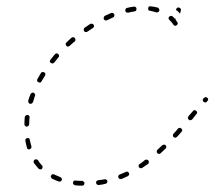

<svg xmlns="http://www.w3.org/2000/svg" viewBox="-20 -578 676 605"><path d="M244 5Q246 3 246 0Q246 -1 246 -3Q245 -4 244 -5Q243 -6 242 -7Q241 -8 239 -8Q228 -8 218 -9Q215 -10 213 -8Q210 -6 210 -3Q210 -1 210 0Q211 2 212 3Q212 4 214 5Q215 5 217 6Q227 7 238 7Q242 7 244 5ZM315 0Q316 -1 317 -2Q318 -3 318 -5Q319 -6 318 -8Q318 -11 315 -12Q313 -14 309 -13Q299 -11 289 -10Q288 -10 286 -9Q285 -8 284 -7Q283 -6 283 -4Q282 -3 283 -2Q283 2 285 3Q288 5 291 5Q302 4 313 1Q314 1 315 0ZM168 -6Q169 -6 171 -6Q172 -7 173 -8Q174 -9 175 -11Q176 -14 174 -16Q173 -19 170 -20Q160 -24 151 -28Q148 -30 145 -29Q143 -28 141 -25Q140 -24 140 -22Q140 -21 141 -19Q141 -18 142 -17Q143 -16 144 -15Q154 -10 165 -6Q166 -6 168 -6ZM385 -25Q386 -26 387 -27Q387 -29 387 -30Q387 -32 386 -33Q385 -36 382 -37Q379 -38 376 -36Q367 -32 357 -28Q354 -27 353 -24Q352 -21 353 -18Q354 -17 355 -16Q356 -15 357 -14Q359 -14 360 -14Q361 -13 363 -14Q373 -18 383 -23Q384 -24 385 -25ZM107 -44Q110 -44 112 -46Q113 -48 114 -49Q114 -50 114 -52Q114 -53 114 -55Q113 -56 112 -57Q105 -64 100 -73Q98 -75 95 -76Q92 -76 89 -75Q87 -73 86 -70Q85 -67 87 -64Q94 -55 101 -47Q103 -45 107 -44ZM449 -66Q449 -69 448 -72Q447 -73 445 -74Q444 -75 443 -75Q441 -75 440 -75Q438 -74 437 -74Q429 -67 420 -61Q417 -60 417 -57Q416 -54 418 -51Q419 -50 420 -49Q421 -48 423 -48Q424 -48 426 -48Q427 -48 428 -49Q437 -55 446 -61Q449 -63 449 -66ZM504 -115Q504 -118 502 -120Q501 -121 500 -122Q498 -122 497 -122Q495 -122 494 -122Q492 -121 491 -120Q484 -113 476 -106Q475 -105 474 -103Q474 -102 474 -101Q474 -99 474 -98Q475 -96 476 -95Q478 -93 481 -93Q484 -93 486 -95Q494 -102 502 -110Q504 -112 504 -115ZM66 -110Q67 -109 68 -108Q69 -108 71 -107Q72 -107 74 -108Q77 -109 78 -111Q80 -114 79 -117Q76 -127 74 -137Q74 -138 73 -140Q73 -141 71 -142Q70 -143 69 -143Q67 -143 66 -143Q63 -143 61 -140Q59 -138 60 -134Q62 -123 65 -113Q65 -111 66 -110ZM554 -165Q554 -167 554 -168Q554 -170 553 -171Q553 -172 551 -173Q549 -176 546 -175Q543 -175 541 -173Q534 -164 527 -157Q526 -156 525 -154Q525 -153 525 -152Q525 -150 525 -149Q526 -147 527 -146Q530 -144 533 -144Q536 -145 538 -147Q545 -154 552 -163Q553 -164 554 -165ZM57 -184Q58 -183 59 -182Q60 -181 61 -180Q62 -179 64 -179Q67 -179 69 -181Q72 -183 72 -187Q72 -197 73 -207Q74 -209 73 -210Q73 -212 72 -213Q71 -214 70 -215Q68 -215 67 -216Q64 -216 61 -214Q59 -212 58 -209Q57 -198 57 -187Q57 -186 57 -184ZM601 -221Q601 -223 601 -224Q601 -226 600 -227Q599 -228 598 -229Q596 -231 593 -231Q590 -231 588 -228L574 -212Q573 -211 573 -209Q572 -208 572 -206Q572 -205 573 -203Q574 -202 575 -201Q577 -199 580 -199Q584 -200 586 -202L599 -219Q600 -220 601 -221ZM70 -255Q71 -252 74 -251Q76 -251 77 -251Q79 -251 80 -252Q81 -252 82 -254Q83 -255 84 -256Q87 -266 90 -276Q91 -277 91 -279Q91 -280 90 -282Q89 -283 88 -284Q87 -285 86 -286Q83 -287 80 -285Q77 -284 76 -281Q72 -271 69 -261Q68 -258 70 -255ZM635 -262Q636 -263 636 -265Q636 -266 635 -268Q634 -269 633 -270Q631 -272 628 -272Q625 -272 623 -269L621 -268Q620 -266 619 -265Q619 -264 619 -262Q619 -261 620 -259Q620 -258 622 -257Q624 -255 627 -255Q630 -255 632 -258L634 -260Q635 -261 635 -262ZM97 -323Q98 -320 101 -319Q102 -318 104 -318Q105 -318 107 -318Q108 -319 109 -319Q110 -320 111 -322Q116 -331 122 -340Q123 -342 123 -346Q122 -349 119 -350Q118 -351 116 -351Q115 -351 113 -351Q112 -351 111 -350Q110 -349 109 -348Q103 -338 98 -329Q96 -326 97 -323ZM138 -388Q137 -386 137 -385Q137 -383 138 -382Q139 -381 140 -380Q143 -378 146 -378Q149 -379 151 -381Q157 -389 164 -397Q165 -398 166 -400Q166 -401 166 -403Q166 -404 165 -406Q164 -407 163 -408Q161 -410 158 -410Q155 -409 153 -407Q146 -399 139 -390Q138 -389 138 -388ZM187 -439Q187 -436 189 -434Q190 -433 191 -432Q192 -432 194 -431Q195 -431 197 -432Q198 -432 199 -433Q207 -441 215 -447Q216 -448 217 -450Q218 -451 218 -453Q218 -454 217 -455Q217 -457 216 -458Q214 -460 211 -461Q208 -461 205 -459Q197 -452 189 -444Q187 -442 187 -439ZM244 -486Q243 -483 245 -480Q246 -479 247 -478Q248 -477 250 -477Q251 -477 252 -477Q254 -477 255 -478Q264 -484 273 -490Q275 -491 276 -494Q277 -498 275 -500Q273 -503 270 -503Q267 -504 265 -503Q256 -497 247 -491Q244 -489 244 -486ZM534 -519Q532 -520 531 -519Q528 -523 524 -526Q522 -528 519 -528Q516 -528 514 -526Q511 -524 511 -521Q511 -518 514 -515Q521 -508 526 -501Q527 -499 528 -498Q529 -498 531 -497Q532 -497 534 -497Q535 -497 536 -498Q539 -500 540 -503Q540 -506 539 -508Q536 -512 533 -516Q534 -518 534 -519ZM307 -523Q306 -521 307 -518Q308 -515 311 -514Q314 -513 317 -514Q327 -519 336 -523Q339 -524 340 -527Q341 -530 340 -533Q339 -535 336 -537Q333 -538 330 -537Q320 -532 310 -528Q308 -526 307 -523ZM539 -554Q541 -555 544 -554Q547 -554 549 -551Q551 -548 550 -545L547 -535Q544 -539 540 -543Q537 -545 535 -546V-549Q536 -552 539 -554ZM376 -550Q374 -547 375 -544Q375 -541 378 -539Q381 -538 384 -538Q394 -541 404 -542Q405 -543 407 -543Q408 -544 409 -545Q410 -547 410 -548Q410 -550 410 -551Q410 -554 407 -556Q405 -558 402 -557Q391 -556 380 -553Q377 -552 376 -550ZM449 -557Q447 -555 447 -552Q446 -549 448 -546Q450 -544 453 -544Q463 -542 473 -539Q476 -538 478 -540Q481 -541 482 -544Q483 -547 481 -550Q480 -553 477 -554Q466 -557 455 -558Q452 -559 449 -557Z"/></svg>

Font: FRB American Cursive Dashed Extralight
Style: Italic
Weight: 200
Italic angle: -25°
Version: Version 2.0;Modular Font Editor K font №1